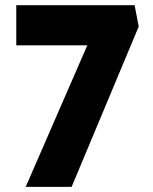

<svg xmlns="http://www.w3.org/2000/svg" viewBox="-20 -727 595 747"><path d="M80 0 358 -638.7 411.3 -550.7H43.3V-706.7H503.7L519.7 -623.7L258.7 0Z"/></svg>

Font: Lexend Medium
Style: Regular
Weight: 500
Designer: Bonnie Shaver-Troup, Thomas Jockin
Foundry: Lexend
Version: Version 1.005